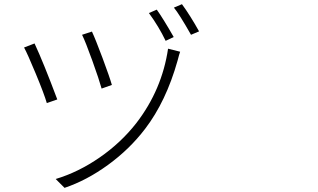

<svg xmlns="http://www.w3.org/2000/svg" viewBox="-20 -866 1540 931"><path d="M425.8 -712.9Q442.4 -677.7 477.1 -585Q511.7 -492.2 522.5 -454.1L472.7 -436.5Q460.9 -479.5 427.7 -571.8Q394.5 -664.1 377.9 -697.3ZM794.9 -629.9 853.5 -615.2Q849.6 -605.5 840.8 -571.3Q785.2 -374 683.6 -241.2Q608.4 -142.6 504.4 -66.9Q400.4 8.8 293 44.9L250 2Q360.4 -31.2 463.4 -102.5Q566.4 -173.8 640.6 -268.6Q765.6 -430.7 794.9 -629.9ZM147.5 -655.3Q190.4 -563.5 257.8 -383.8L207 -366.2Q194.3 -410.2 153.8 -507.8Q113.3 -605.5 96.7 -635.7ZM740.2 -819.3Q771.5 -775.4 822.3 -686.5L783.2 -668Q750 -737.3 702.1 -802.7ZM862.3 -845.7Q902.3 -791 945.3 -713.9L906.2 -697.3Q848.6 -798.8 823.2 -829.1Z"/></svg>

Font: Bpmf Zihi Sans Light
Style: Light
Weight: 300
Foundry: But Ko
Version: Version 1.320